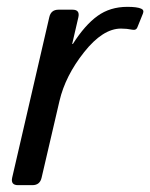

<svg xmlns="http://www.w3.org/2000/svg" viewBox="-20 -541 439 561"><path d="M32.7 0Q10.7 0 15.6 -22L124 -490.7Q128.9 -512.7 150.9 -512.7H191.9Q213.9 -512.7 209 -490.7L190.9 -412.6H192.9Q228 -467.8 264.9 -494.4Q301.8 -521 352.1 -521Q380.9 -521 392.6 -515.6Q401.9 -511.7 397.5 -501L381.3 -460.9Q377.9 -452.1 367.2 -454.1Q350.6 -457.5 333.5 -457.5Q280.3 -457.5 225.6 -388.4Q170.9 -319.3 153.8 -246.1L101.6 -22Q96.7 0 74.7 0Z"/></svg>

Font: Istok
Style: Italic
Weight: 500
Italic angle: -13°
Designer: Andrey V. Panov
Foundry: Andrey V. Panov
Version: Version 1.0.3